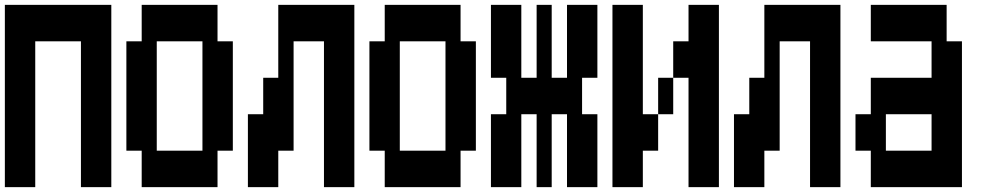

<svg xmlns="http://www.w3.org/2000/svg" viewBox="-20 -750 4040 790"><path d="M0 20V-730H438V20H313V-580H125V20Z M563 20V-130H500V-580H563V-730H875V-580H938V-130H875V20ZM625 -130H813V-580H625Z M1438 -730V20H1313V-580H1188V-130H1125V20H1000V-280H1063V-430H1125V-730Z M1563 20V-130H1500V-580H1563V-730H1875V-580H1938V-130H1875V20ZM1625 -130H1813V-580H1625Z M2000 20V-280H2063V-430H2000V-730H2125V-430H2188V-730H2250V-430H2313V-730H2438V-430H2375V-280H2438V20H2313V-280H2250V20H2188V-280H2125V20Z M2625 -280H2688V-130H2625V20H2500V-730H2625ZM2938 -730V20H2813V-430H2750V-580H2813V-730ZM2688 -430H2750V-280H2688Z M3438 -730V20H3313V-580H3188V-130H3125V20H3000V-280H3063V-430H3125V-730Z M3563 20V-130H3500V-280H3563V-430H3813V-580H3563V-730H3875V-580H3938V20ZM3625 -130H3813V-280H3625Z"/></svg>

Font: 2P VHS
Style: Regular
Weight: 400
Designer: CodeMan38
Foundry: CodeMan38
Version: Version 3.000